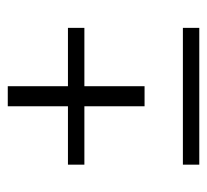

<svg xmlns="http://www.w3.org/2000/svg" viewBox="-40 -514 553 514"><g transform="rotate(-90 237.0 -256.5)"><path d="M210 -351.6V-512.7H263.7V-351.6H419.9V-307.6H263.7V-146.5H210V-307.6H53.7V-351.6ZM419.9 -43.9V0H53.7V-43.9Z"/></g></svg>

Font: Voltera Light
Style: Light
Weight: 300
Designer: Bernd Montag
Version: Version 1.301